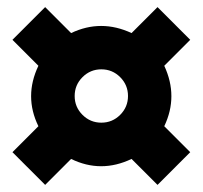

<svg xmlns="http://www.w3.org/2000/svg" viewBox="-20 -522 570 540"><path d="M423 -2 350 -75Q264 -34 180 -75L107 -2L15 -94L88 -167Q47 -251 88 -337L15 -410L107 -502L180 -429Q264 -469 350 -429L423 -502L515 -410L442 -337Q482 -251 442 -167L515 -94ZM190 -252Q190 -221 212 -199Q234 -177 265 -177Q296 -177 318 -199Q340 -221 340 -252Q340 -283 318 -305Q296 -327 265 -327Q234 -327 212 -305Q190 -283 190 -252Z"/></svg>

Font: TypoPRO Titillium Text
Style: 999 wt
Weight: 900
Designer: Accademia di Belle Arti di Urbino and others
Foundry: Accademia di Belle Arti di Urbino and others.
Version: Version 25.000